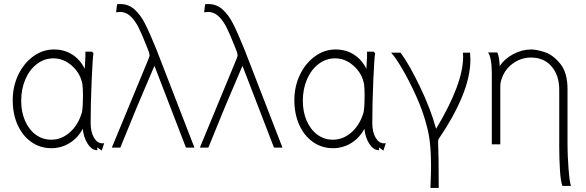

<svg xmlns="http://www.w3.org/2000/svg" viewBox="-20 -735 2905 951"><path d="M247 -490Q298 -490 337.5 -465Q377 -440 400 -394L401 -418Q404 -459 403 -479H436L443 -471Q439 -451 434 -337Q429 -223 429 -126Q429 -81 445.5 -53Q462 -25 487 -25Q493 -25 496 -26L484 11L462 -5V9Q435 9 414.5 -22.5Q394 -54 390 -97Q365 -51 324 -26Q283 -1 234 -1Q179 -1 135.5 -31.5Q92 -62 67.5 -116Q43 -170 43 -239Q43 -307 70.5 -364.5Q98 -422 145 -456Q192 -490 247 -490ZM234 -43Q285 -43 326.5 -80Q368 -117 386 -179Q389 -198 390 -217.5Q391 -237 391 -262Q391 -298 388 -319Q378 -372 336.5 -409Q295 -446 245 -446Q200 -446 163.5 -418.5Q127 -391 106 -343Q85 -295 85 -236V-235Q85 -181 104 -137Q123 -93 157 -68Q191 -43 234 -43Z M721 -459Q721 -467 716 -482L708 -502Q684 -563 667 -597.5Q650 -632 627 -654Q604 -676 574 -676Q569 -676 555 -674L560 -714Q566 -715 576 -715Q616 -715 646 -688.5Q676 -662 699 -616.5Q722 -571 756 -487L943 -4H901L745 -409L733 -381Q660 -213 576 -4H534L716 -444Q721 -457 721 -459Z M1157 -459Q1157 -467 1152 -482L1144 -502Q1120 -563 1103 -597.5Q1086 -632 1063 -654Q1040 -676 1010 -676Q1005 -676 991 -674L996 -714Q1002 -715 1012 -715Q1052 -715 1082 -688.5Q1112 -662 1135 -616.5Q1158 -571 1192 -487L1379 -4H1337L1181 -409L1169 -381Q1096 -213 1012 -4H970L1152 -444Q1157 -457 1157 -459Z M1642 -490Q1693 -490 1732.5 -465Q1772 -440 1795 -394L1796 -418Q1799 -459 1798 -479H1831L1838 -471Q1834 -451 1829 -337Q1824 -223 1824 -126Q1824 -81 1840.5 -53Q1857 -25 1882 -25Q1888 -25 1891 -26L1879 11L1857 -5V9Q1830 9 1809.5 -22.5Q1789 -54 1785 -97Q1760 -51 1719 -26Q1678 -1 1629 -1Q1574 -1 1530.5 -31.5Q1487 -62 1462.5 -116Q1438 -170 1438 -239Q1438 -307 1465.5 -364.5Q1493 -422 1540 -456Q1587 -490 1642 -490ZM1629 -43Q1680 -43 1721.5 -80Q1763 -117 1781 -179Q1784 -198 1785 -217.5Q1786 -237 1786 -262Q1786 -298 1783 -319Q1773 -372 1731.5 -409Q1690 -446 1640 -446Q1595 -446 1558.5 -418.5Q1522 -391 1501 -343Q1480 -295 1480 -236V-235Q1480 -181 1499 -137Q1518 -93 1552 -68Q1586 -43 1629 -43Z M2140 -97Q2274 -320 2274 -454Q2274 -468 2273 -474H2308Q2310 -452 2310 -441Q2310 -354 2267.5 -253Q2225 -152 2155 -50Q2150 -44 2150 -34Q2153 36 2153 196H2112L2113 168Q2115 118 2115 87Q2115 -35 2095 -106Q2077 -180 2042 -257.5Q2007 -335 1972 -394.5Q1937 -454 1917 -474H1964Q2005 -420 2059 -308Q2113 -196 2140 -97Z M2455 -408Q2479 -444 2522.5 -467Q2566 -490 2611 -490Q2639 -490 2680 -476Q2721 -462 2756 -418Q2791 -374 2791 -293V-15Q2791 33 2796 99.5Q2801 166 2808 186H2766Q2757 165 2753.5 107.5Q2750 50 2750 -7V-290Q2750 -362 2712 -406Q2674 -450 2610 -450Q2560 -450 2519.5 -420Q2479 -390 2464 -342Q2458 -327 2458 -303V-20H2416V-371Q2416 -409 2411 -437Q2406 -465 2397 -475H2443Q2453 -457 2455 -408Z"/></svg>

Font: Gmarket Sans TTF Light
Style: Regular
Weight: 300
Designer: Creative Director : Sungho Lee; Art Director : Kiwoong Choi; Project Manager : Sori Yang, Jongwook Yoon; Font Designer :
Foundry: Sandoll Inc.
Version: Version 1.000;hotconv 1.0.109;makeotfexe 2.5.65596